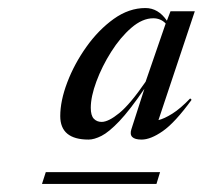

<svg xmlns="http://www.w3.org/2000/svg" viewBox="-20 -743 505 478"><path d="M307 -421 339.5 -522Q303 -468.5 277 -441.2Q251 -414 232.8 -404.8Q214.5 -395.5 200.5 -395.5Q130 -395.5 130 -454Q130 -492 147.5 -538Q165 -584 195 -626.2Q225 -668.5 263 -695.8Q301 -723 342 -723Q374 -723 395.5 -691.5L404.5 -715H465L374.5 -444Q389 -447.5 409 -460Q429 -472.5 453.5 -498L457 -494.5Q415.5 -437.5 385.2 -416.5Q355 -395.5 332.5 -395.5Q299 -395.5 307 -421ZM206 -474.5Q206 -455.5 213.5 -447.5Q221 -439.5 233 -439.5Q250 -439.5 277 -461.5Q304 -483.5 342.5 -539.5L392.5 -684.5Q380 -697.5 361.5 -697.5Q334.5 -697.5 307 -673.8Q279.5 -650 256.8 -614Q234 -578 220 -540.2Q206 -502.5 206 -474.5ZM84.5 -285 94 -314.5H378.5L369.5 -285Z"/></svg>

Font: Newsreader 72pt
Style: Italic
Weight: 400
Italic angle: -17°
Designer: Hugues Gentile
Foundry: Production Type
Version: Version 1.003; ttfautohint (v1.8.3)